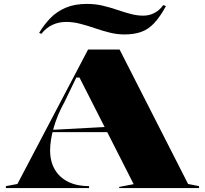

<svg xmlns="http://www.w3.org/2000/svg" viewBox="-20 -961 1047 981"><path d="M10 0V-10L69 -21L430 -708H591L941 -21L997 -10V0H589V-6L663 -20L386 -565H370L310 -441Q272 -372 254 -307.5Q236 -243 236 -193Q236 -136 260 -95Q284 -54 328.5 -32Q373 -10 435 -10V0ZM216 -286V-296L534 -313V-286ZM616 -785Q578 -785 540 -794.5Q502 -804 464.5 -817Q427 -830 390 -839.5Q353 -849 318 -849Q281 -849 249 -834.5Q217 -820 191 -788L180 -793Q205 -835 237.5 -868.5Q270 -902 315.5 -921.5Q361 -941 423 -941Q467 -941 505 -932Q543 -923 578 -911Q613 -899 646.5 -890Q680 -881 712 -881Q743 -881 769.5 -895Q796 -909 814 -935L828 -930Q798 -875 768 -843Q738 -811 701.5 -798Q665 -785 616 -785Z"/></svg>

Font: Kalnia SemiExpanded SemiBold
Style: Regular
Weight: 600
Width: 6
Designer: Frida Medrano
Foundry: Frida Medrano
Version: Version 1.105